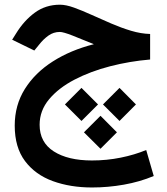

<svg xmlns="http://www.w3.org/2000/svg" viewBox="-20 -476 725 833"><path d="M631.3 -328.6V-217.8Q543 -210.4 457.8 -188.5Q372.6 -166.5 303.5 -130.6Q234.4 -94.7 193.1 -45.4Q151.9 3.9 151.9 65.4Q151.9 141.6 213.4 180.9Q274.9 220.2 378.9 220.2Q442.9 220.2 503.4 208Q564 195.8 614.3 174.8L647 287.6Q586.4 313 517.3 325.2Q448.2 337.4 379.4 337.4Q285.2 337.4 209.2 309.8Q133.3 282.2 88.6 222.9Q43.9 163.6 43.9 68.8Q43.9 -20 87.9 -90.1Q131.8 -160.2 209.2 -209.5Q286.6 -258.8 387.2 -284.2Q335.9 -305.7 295.2 -321.5Q254.4 -337.4 239.7 -337.4Q211.9 -337.4 189.7 -321.3Q167.5 -305.2 150.4 -283.2L128.9 -256.8L32.7 -303.7L49.3 -330.1Q84 -386.7 131.1 -421.1Q178.2 -455.6 240.2 -455.6Q266.1 -455.6 301.3 -442.9Q336.4 -430.2 377.4 -411.6Q418.5 -393.1 461.9 -374.3Q505.4 -355.5 548.6 -342.5Q591.8 -329.6 631.3 -328.6ZM498.5 -94.7 569.8 -22.9 498.5 48.8 426.8 -22.9ZM333.5 -94.7 405.3 -22.9 333.5 48.8 261.7 -22.9ZM416 26.4 487.3 98.1 416 169.4 344.2 98.1Z"/></svg>

Font: Vazirmatn FD NL SemiBold
Style: Regular
Weight: 600
Designer: Saber Rastikerdar
Foundry: Saber Rastikerdar
Version: Version 33.003